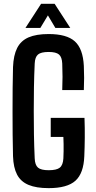

<svg xmlns="http://www.w3.org/2000/svg" viewBox="-20 -989 509 1018"><path d="M238 8.5Q172 8.5 131 -8.8Q90 -26 70.5 -63.2Q51 -100.5 49 -161Q47.5 -216 47 -276.2Q46.5 -336.5 46.5 -398.5Q46.5 -460.5 47 -520.2Q47.5 -580 49 -633.5Q51.5 -696 71 -734.5Q90.5 -773 131.2 -790.8Q172 -808.5 238 -808.5Q334 -808.5 377 -769.5Q420 -730.5 424.5 -639.5Q426 -609 426 -575.8Q426 -542.5 424.5 -511.5H310Q311.5 -549 311.5 -581.8Q311.5 -614.5 310 -652Q308.5 -686.5 292.8 -700Q277 -713.5 238 -713.5Q197.5 -713.5 181.5 -700Q165.5 -686.5 164 -652Q161 -588 160 -525.2Q159 -462.5 159 -400.2Q159 -338 160 -275.5Q161 -213 164 -149Q165.5 -114 181.5 -100.2Q197.5 -86.5 238 -86.5Q280.5 -86.5 297.2 -100.2Q314 -114 316 -149Q317 -167 317.2 -186.5Q317.5 -206 317.2 -225.5Q317 -245 316 -263H249V-364H428Q430 -310 429.5 -258.5Q429 -207 427 -161Q423.5 -70 380 -30.8Q336.5 8.5 238 8.5ZM115 -841 198 -969H269.5L352.5 -841H273.5L234 -907.5L194 -841Z"/></svg>

Font: Big Shoulders Text Thin
Style: Bold
Weight: 700
Version: Version 2.002